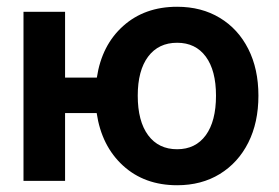

<svg xmlns="http://www.w3.org/2000/svg" viewBox="-20 -535 824 568"><path d="M744.5 -252Q744.5 -172.5 714.5 -113Q684.5 -53.5 630.2 -20.2Q576 13 504 13Q407.5 13 344 -45Q280.5 -103 266 -200.5H172.5V0H49.5V-500H172.5V-305.5H266.5Q281 -401.5 344.5 -458.2Q408 -515 504 -515Q576 -515 630.2 -482.2Q684.5 -449.5 714.5 -390.2Q744.5 -331 744.5 -252ZM619 -252Q619 -326.5 588.8 -367.5Q558.5 -408.5 504 -408.5Q449 -408.5 418.2 -367.5Q387.5 -326.5 387.5 -252Q387.5 -176.5 418.2 -135Q449 -93.5 504 -93.5Q558.5 -93.5 588.8 -135Q619 -176.5 619 -252Z"/></svg>

Font: Overused Grotesk SemiBold
Style: Regular
Weight: 610
Version: Version 0.004